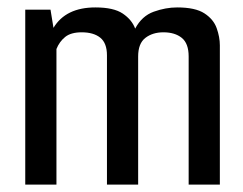

<svg xmlns="http://www.w3.org/2000/svg" viewBox="-20 -497 655 517"><path d="M48 0V-471H116L124 -422Q157 -477 237 -477Q286 -477 310.5 -460.5Q335 -444 344 -420Q362 -454 394 -465.5Q426 -477 457 -477Q506 -477 530.5 -461Q555 -445 563.5 -421Q572 -397 572 -375V0H488V-345Q488 -380 469.5 -395Q451 -410 420 -410Q391 -410 371.5 -395Q352 -380 352 -345V0H268V-348Q268 -381 250 -395.5Q232 -410 200 -410Q171 -410 155.5 -397.5Q140 -385 132 -365V0Z"/></svg>

Font: Smooch Sans SemiBold
Style: Bold
Weight: 600
Designer: Robert E. Leuschke
Foundry: Robert E. Leuschke
Version: Version 1.010; ttfautohint (v1.8.3)